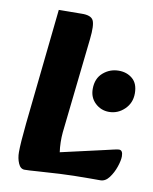

<svg xmlns="http://www.w3.org/2000/svg" viewBox="-81 -757 664 831"><g transform="rotate(10 251.0 -342.0)"><path d="M84 12Q66 12 56.5 -10Q47 -32 47 -59Q47 -98 56 -186L110 -695L210 -696Q251 -697 261.5 -677Q272 -657 265 -594L219 -176Q217 -155 217.5 -132.5Q218 -110 221 -89L410 -132Q428 -136 446.5 -140.5Q465 -145 472 -145Q489 -145 489 -118Q489 -100 479.5 -72Q470 -44 453.5 -22Q437 0 415 0H370Q295 0 237 3Q179 6 140.5 9Q102 12 84 12ZM400 -298Q365 -298 339.5 -322Q314 -346 314 -384Q314 -430 343.5 -455.5Q373 -481 412 -481Q448 -481 472.5 -460Q497 -439 497 -396Q497 -354 468 -326Q439 -298 400 -298Z"/></g></svg>

Font: Alkatra
Style: Bold
Weight: 700
Designer: Suman Bhandary
Version: Version 1.100;gftools[0.9.22]